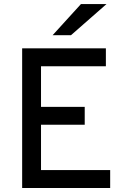

<svg xmlns="http://www.w3.org/2000/svg" viewBox="-20 -942 656 962"><path d="M91 0V-700H510.5V-610H185.5V-406.5H404.5V-317H185.5V-90H532V0ZM243.5 -765.5 385.5 -921.5H513.5L335.5 -765.5Z"/></svg>

Font: Overpass Mono Medium
Style: Regular
Weight: 500
Monospace: yes
Designer: Delve Withrington, Dave Bailey
Foundry: Delve Fonts LLC
Version: Version 4.000